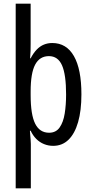

<svg xmlns="http://www.w3.org/2000/svg" viewBox="-20 -780 502 1040"><path d="M421 -269Q421 -181 403 -118.5Q385 -56 351 -23Q317 10 268 10Q242 10 218.5 0.5Q195 -9 176.5 -27.5Q158 -46 146 -72H142Q143 -58 144 -45.5Q145 -33 146 -21.5Q147 -10 147 0V240H65V-760H146V-544Q146 -524 145.5 -504Q145 -484 143 -464H146Q161 -493 179 -511.5Q197 -530 218 -538.5Q239 -547 263 -547Q340 -547 380.5 -476Q421 -405 421 -269ZM338 -268Q338 -376 316 -426Q294 -476 245 -476Q195 -476 170.5 -430Q146 -384 146 -285V-265Q146 -159 170.5 -110Q195 -61 246 -61Q283 -61 303 -89.5Q323 -118 330.5 -165Q338 -212 338 -268Z"/></svg>

Font: Noto Sans ExtraCondensed
Style: Regular
Weight: 400
Width: 2
Designer: Monotype Design Team
Foundry: Monotype Imaging Inc.
Version: Version 2.013